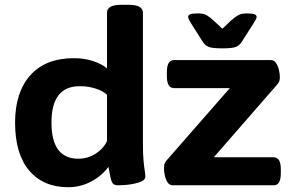

<svg xmlns="http://www.w3.org/2000/svg" viewBox="-20 -774 1216 802"><path d="M265 8Q161 8 102 -61.5Q43 -131 43 -262Q43 -388 106.5 -459.5Q170 -531 289 -531Q333 -531 370 -518.5Q407 -506 427 -488V-721Q427 -737 441.5 -745.5Q456 -754 488 -754H516Q548 -754 562.5 -745.5Q577 -737 577 -721V-174Q577 -130 579.5 -103.5Q582 -77 584.5 -62Q587 -47 587 -36Q587 -24 572.5 -17Q558 -10 537.5 -6Q517 -2 498.5 -1Q480 0 472 0Q453 0 447 -14.5Q441 -29 433 -77Q405 -39 360.5 -15.5Q316 8 265 8ZM307 -111Q347 -111 379.5 -132Q412 -153 427 -184V-378Q412 -393 381 -403.5Q350 -414 313 -414Q195 -414 195 -262Q195 -111 307 -111ZM702 0Q688 0 680 -12Q672 -24 668.5 -41Q665 -58 665 -72Q665 -77 666 -85Q667 -93 675 -103L940 -406H707Q677 -406 677 -456V-473Q677 -523 707 -523H1112Q1125 -523 1133 -511Q1141 -499 1145 -482.5Q1149 -466 1149 -452Q1149 -446 1147.5 -438Q1146 -430 1138 -421L873 -117H1123Q1153 -117 1153 -67V-50Q1153 0 1123 0ZM1010 -718Q1034 -718 1043 -714.5Q1052 -711 1052 -703Q1052 -696 1038 -675L991 -601Q981 -585 966.5 -578.5Q952 -572 909 -572Q865 -572 850.5 -578.5Q836 -585 826 -601L779 -675Q766 -696 766 -703Q766 -711 774.5 -714.5Q783 -718 807 -718Q830 -718 843 -710.5Q856 -703 869 -691L909 -654L948 -691Q962 -703 975 -710.5Q988 -718 1010 -718Z"/></svg>

Font: Asap Semi Expanded
Style: Bold
Weight: 700
Width: 6
Designer: Pablo Cosgaya
Foundry: Omnibus-Type
Version: Version 3.001; ttfautohint (v1.8.4.7-5d5b)